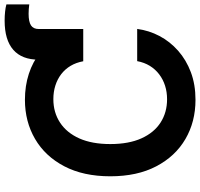

<svg xmlns="http://www.w3.org/2000/svg" viewBox="-38 -828 876 841"><g transform="rotate(-90 400.5 -408.0)"><path d="M559.1 -481.9V-676.8Q559.1 -750.5 602.3 -788.3Q645.5 -826.2 730 -826.2Q751 -826.2 769.3 -824.2Q787.6 -822.3 801.3 -818.4V-718.3Q790.5 -719.7 780.3 -720.5Q770 -721.2 760.3 -721.2Q725.1 -721.2 709.2 -710.7Q693.4 -700.2 693.4 -676.8V-481.9ZM383.3 9.8Q287.1 9.8 211.4 -34.4Q135.7 -78.6 92 -162.1Q48.3 -245.6 48.3 -363.3Q48.3 -481.4 92.3 -565.2Q136.2 -648.9 212.2 -693.1Q288.1 -737.3 383.3 -737.3Q444.3 -737.3 497.1 -720.2Q549.8 -703.1 590.8 -670.2Q631.8 -637.2 658.4 -589.8Q685.1 -542.5 693.4 -481.9H552.2Q546.4 -513.2 532 -537.4Q517.6 -561.5 495.6 -578.4Q473.6 -595.2 445.8 -604Q418 -612.8 386.2 -612.8Q328.1 -612.8 283.4 -583.5Q238.8 -554.2 214.1 -498.8Q189.5 -443.4 189.5 -363.3Q189.5 -282.2 214.6 -226.8Q239.7 -171.4 283.9 -143.1Q328.1 -114.7 385.7 -114.7Q417.5 -114.7 445.1 -123.5Q472.7 -132.3 494.9 -149.2Q517.1 -166 532 -190.2Q546.9 -214.4 552.7 -245.6H693.8Q687 -193.8 662.8 -147.9Q638.7 -102.1 598.4 -66.4Q558.1 -30.8 504.2 -10.5Q450.2 9.8 383.3 9.8Z"/></g></svg>

Font: Inter Cardless
Style: Bold
Weight: 700
Designer: Rasmus Andersson
Foundry: rsms
Version: Version 4.001;git-9221beed3